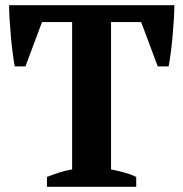

<svg xmlns="http://www.w3.org/2000/svg" viewBox="-20 -720 707 740"><path d="M505 0H161V-38Q181 -46 206.5 -54.5Q232 -63 258 -67V-635H142L78 -464H37Q33 -484 29 -515Q25 -546 22 -579Q19 -612 17 -644.5Q15 -677 15 -700H652Q652 -676 650 -644Q648 -612 645 -579Q642 -546 638 -515.5Q634 -485 630 -464H588L524 -635H408V-67Q434 -62 459.5 -55Q485 -48 505 -38Z"/></svg>

Font: PTSerif
Style: Bold
Weight: 700
Designer: A.Korolkova, O.Umpeleva, V.Yefimov
Foundry: ParaType Ltd
Version: Version 1.000W OFL; ttfautohint (v1.2) -l 8 -r 50 -G 200 -x 